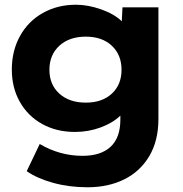

<svg xmlns="http://www.w3.org/2000/svg" viewBox="-20 -562 773 812"><path d="M93 162 148 47Q233 97 329 97Q407 97 448 58.5Q489 20 489 -56V-73Q457 -42 405.5 -23Q354 -4 297 -4Q219 -4 158.5 -37.5Q98 -71 64 -131Q30 -191 30 -268Q30 -347 64.5 -409.5Q99 -472 161 -507Q223 -542 301 -542Q352 -542 407.5 -522.5Q463 -503 495 -472L498 -531H650V-59Q650 33 611.5 98Q573 163 505.5 196.5Q438 230 350 230Q273 230 205.5 211.5Q138 193 93 162ZM494 -267Q494 -330 453 -368.5Q412 -407 343 -407Q273 -407 231 -368.5Q189 -330 189 -267Q189 -204 231 -166Q273 -128 343 -128Q412 -128 453 -166Q494 -204 494 -267Z"/></svg>

Font: Lexend Exa HM Xlight
Style: Bold
Weight: 700
Designer: Bonnie Shaver-Troup, Thomas Jockin, Octavio Pardo
Foundry: Lexend
Version: Version 1.091